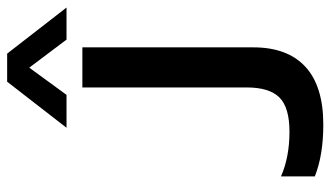

<svg xmlns="http://www.w3.org/2000/svg" viewBox="-208 -680 898 521"><g transform="rotate(-90 240.5 -419.0)"><path d="M154.8 -687 279.8 -848.1H356L481 -687H394L317.9 -788.1L244.1 -687ZM163.1 9.8Q80.6 9.8 22.9 -13.2V-105Q75.2 -82 144 -82Q210 -82 237.1 -109.4Q264.2 -136.7 264.2 -198.2V-644H373V-180.2Q373 -87.4 320.3 -38.8Q267.6 9.8 163.1 9.8Z"/></g></svg>

Font: Kanit
Style: Regular
Weight: 400
Designer: Katatrad Team
Foundry: CadsonDemak
Version: Version 1.000;PS 001.000;hotconv 1.0.88;makeotf.lib2.5.64775